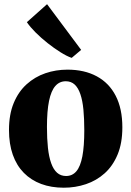

<svg xmlns="http://www.w3.org/2000/svg" viewBox="-20 -886 628 918"><path d="M23 -264.5Q23 -339 45.5 -393.2Q68 -447.5 107.2 -483Q146.5 -518.5 196.8 -535.8Q247 -553 302.5 -553Q383.5 -553 442.5 -521.2Q501.5 -489.5 533.2 -428Q565 -366.5 565 -277Q565 -201.5 542.2 -147Q519.5 -92.5 480.5 -57.5Q441.5 -22.5 391 -5.5Q340.5 11.5 285 11.5Q225 11.5 176.8 -6.5Q128.5 -24.5 94 -59.5Q59.5 -94.5 41.2 -146Q23 -197.5 23 -264.5ZM296 -44.5Q326 -44.5 345.2 -67.2Q364.5 -90 373.8 -138.5Q383 -187 383 -263Q383 -318.5 378.8 -362.2Q374.5 -406 364.2 -436Q354 -466 337 -481.8Q320 -497.5 294.5 -497.5Q264.5 -497.5 244.5 -474.8Q224.5 -452 214.5 -403.8Q204.5 -355.5 204.5 -278.5Q204.5 -222.5 209.2 -179Q214 -135.5 224.8 -105.5Q235.5 -75.5 253 -60Q270.5 -44.5 296 -44.5ZM322 -609.5Q299 -617.5 268.8 -636.5Q238.5 -655.5 207.5 -680Q176.5 -704.5 150.2 -730.8Q124 -757 108.5 -780L205 -866L368 -647.5L323 -609.5Z"/></svg>

Font: Merriweather 60pt Black
Style: Regular
Weight: 900
Version: Version 2.100